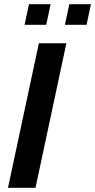

<svg xmlns="http://www.w3.org/2000/svg" viewBox="-20 -894 453 914"><path d="M18 0 165 -688H296L149 0ZM289 -776 310 -874H413L392 -776ZM97 -776 118 -874H221L200 -776Z"/></svg>

Font: Saira SemiCondensed SemiBold
Style: Italic
Weight: 600
Width: 4
Italic angle: -12°
Designer: Hector Gatti with collaboration of the Omnibus-Type team
Foundry: Omnibus-Type
Version: Version 1.101